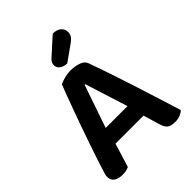

<svg xmlns="http://www.w3.org/2000/svg" viewBox="-237 -953 1084 1084"><g transform="rotate(-45 305.0 -411.5)"><path d="M416 -143H192Q181 -106 168.5 -66Q156 -26 148 0Q138 4 126.5 7Q115 10 98 10Q64 10 45 -3.5Q26 -17 26 -42Q26 -54 29.5 -65.5Q33 -77 38 -92Q46 -120 59.5 -159.5Q73 -199 88.5 -245.5Q104 -292 122 -341.5Q140 -391 156.5 -437.5Q173 -484 188.5 -524.5Q204 -565 215 -594Q228 -601 253.5 -608Q279 -615 305 -615Q340 -615 369 -604.5Q398 -594 406 -571Q426 -516 450 -444.5Q474 -373 498.5 -297Q523 -221 546 -148Q569 -75 587 -17Q577 -6 559.5 1.5Q542 9 518 9Q483 9 468.5 -3.5Q454 -16 446 -43ZM304 -501Q295 -476 284.5 -445Q274 -414 262.5 -380.5Q251 -347 239 -312.5Q227 -278 216 -245H390L309 -501ZM381 -833Q413 -833 431 -817.5Q449 -802 449 -779Q449 -762 441.5 -749.5Q434 -737 413 -722L320 -656Q291 -657 275 -670Q259 -683 259 -701Q259 -712 263 -721Q267 -730 278 -740Z"/></g></svg>

Font: Baloo Tammudu 2 SemiBold
Style: Regular
Weight: 600
Designer: Maithili Shingre, Omkar Shende and Ek Type
Foundry: Ek Type
Version: Version 1.640;hotconv 1.0.111;makeotfexe 2.5.65597; ttfautoh